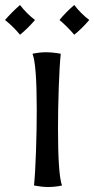

<svg xmlns="http://www.w3.org/2000/svg" viewBox="-68 -742 377 768"><path d="M68 0Q73 -49 76 -136.5Q79 -224 79 -302Q79 -485 62 -527Q91 -533 116 -533Q142 -533 175 -527Q170 -478 167 -391.5Q164 -305 164 -227Q164 -44 180 0Q153 6 124 6Q100 6 68 0ZM-48 -662Q-20 -694 12 -722Q38 -688 72 -662Q43 -628 12 -603Q-15 -636 -48 -662ZM170 -662Q195 -693 229 -722Q255 -688 289 -662Q260 -628 229 -603Q202 -635 170 -662Z"/></svg>

Font: Mirza
Style: Regular
Weight: 400
Designer: Arabic design by Kourosh Beigpour, Latin design by Eduardo Tunni, engineering by Lasse Fister
Version: Version 1.0010g